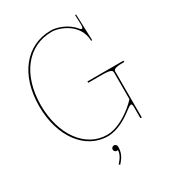

<svg xmlns="http://www.w3.org/2000/svg" viewBox="-225 -897 1108 1222"><g transform="rotate(-30 329.0 -286.0)"><path d="M299.5 91.5C299.5 102.5 309 111.5 319.5 111.5C322 111.5 324.5 111 326.5 110H327C327 137 313 162 285.5 192L293 198.5C325.5 163 339.5 136 339.5 91.5C339.5 80.5 330 71.5 319.5 71.5C308.5 71.5 299.5 81 299.5 91.5ZM523 -706.5V-690C523 -686.5 522 -672.5 513.5 -672.5C510 -672.5 506 -675 500.5 -681.5C454.5 -740 377.5 -762.5 337.5 -762.5C154.5 -762.5 32.5 -610 32.5 -381C32.5 -158.5 152 2.5 317.5 2.5C389 2.5 461 -41.5 512.5 -82.5C528 -94 537 -99 543 -99C551.5 -99 552.5 -88 552.5 -71.5V2.5C552.5 6 555.5 7.5 557.5 7.5C561 7.5 562.5 4 562.5 2.5V-329.5C562.5 -344 570.5 -355 632 -355H642.5V-365H377.5V-355H477.5C543.5 -355 552.5 -345 552.5 -329.5V-133.5C543 -122.5 522.5 -103.5 506 -90C456 -50 386.5 -7.5 317.5 -7.5C159.5 -7.5 45 -164.5 45 -381C45 -604 162 -752.5 337.5 -752.5C392.5 -752.5 522 -707 527.5 -580C527.5 -577.5 529 -576 531.5 -576C533.5 -576 535 -577.5 535 -580L528 -770H520.5Z"/></g></svg>

Font: ZnikomitSC
Style: Regular
Weight: 100
Designer: gluk
Foundry: gluk
Version: Version 0.55